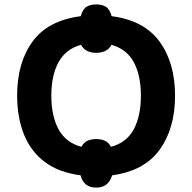

<svg xmlns="http://www.w3.org/2000/svg" viewBox="-20 -794 876 875"><path d="M418.9 61Q361.3 61 347.2 4.9Q248 -7.8 184.1 -55.9Q120.1 -104 89.1 -181.6Q58.1 -259.3 58.1 -358.9Q58.1 -508.3 128.4 -604.7Q198.7 -701.2 348.1 -720.2Q356.9 -752.4 374.5 -763.2Q392.1 -773.9 418.9 -773.9Q444.8 -773.9 462.4 -763.2Q480 -752.4 488.8 -720.2Q636.7 -701.2 707.3 -604.2Q777.8 -507.3 777.8 -357.9Q777.8 -209.5 708 -112.3Q638.2 -15.1 491.2 4.9Q474.1 61 418.9 61ZM351.1 -125Q361.8 -145 378.9 -152.6Q396 -160.2 418.9 -160.2Q440.9 -160.2 458 -152.6Q475.1 -145 485.8 -125Q556.6 -143.6 589.4 -204.3Q622.1 -265.1 622.1 -357.9Q622.1 -450.2 589.8 -510.3Q557.6 -570.3 487.8 -589.8Q478.5 -571.3 460.4 -562.3Q442.4 -553.2 418.9 -553.2Q369.1 -553.2 349.1 -589.8Q279.3 -570.3 246.6 -510.3Q213.9 -450.2 213.9 -357.9Q213.9 -265.1 247.1 -204.3Q280.3 -143.6 351.1 -125Z"/></svg>

Font: Open Sans
Style: Bold
Weight: 700
Designer: Monotype Design Team
Foundry: Monotype Imaging Inc.
Version: Version 3.000; ttfautohint (v1.8.4)